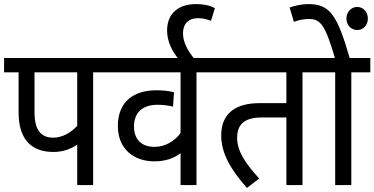

<svg xmlns="http://www.w3.org/2000/svg" viewBox="-20 -906 1833 940"><path d="M436 -552H530V-622H0V-552H71V-356C71 -222 135 -162 242 -162C288 -162 328 -177 358 -198V0H436ZM358 -552V-290C328 -257 285 -232 241 -232C182 -232 149 -267 149 -357V-552Z M1035 -552V-622H516V-552H864V-255C835 -214 787 -187 737 -187C671 -187 636 -225 636 -287C636 -359 683 -393 750 -393C779 -393 802 -390 827 -384L832 -454C807 -461 779 -464 746 -464C635 -464 557 -409 557 -289C557 -176 636 -116 736 -116C786 -116 831 -130 864 -156V0H942V-552Z M856 -615H934C898 -658 876 -700 876 -743C876 -789 902 -817 950 -817C973 -817 992 -812 1013 -804L1032 -866C1009 -879 978 -886 940 -886C858 -886 798 -844 798 -756C798 -702 825 -650 856 -615Z M1461 -552H1554V-622H1022V-552H1382V-401H1250C1135 -401 1063 -352 1063 -243C1063 -156 1109 -76 1189 14L1249 -32C1179 -109 1141 -167 1141 -232C1141 -305 1187 -331 1262 -331H1382V0H1461Z M1700 -552H1793V-622H1541V-552H1621V0H1700Z M1622 -615H1694C1632 -831 1596 -886 1490 -886C1458 -886 1425 -879 1398 -869L1419 -799C1441 -808 1468 -813 1492 -813C1553 -813 1573 -779 1622 -615ZM1676 -815C1676 -783 1699 -759 1729 -759C1759 -759 1781 -783 1781 -815C1781 -847 1759 -872 1729 -872C1699 -872 1676 -847 1676 -815Z"/></svg>

Font: Noto Sans Devanagari SemiCondensed
Style: Regular
Weight: 400
Width: 4
Designer: Jelle Bosma - Monotype Design Team
Foundry: Monotype Imaging Inc.
Version: Version 2.004